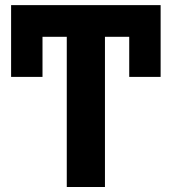

<svg xmlns="http://www.w3.org/2000/svg" viewBox="-20 -748 678 768"><path d="M622.5 -711.9V-440.4H496.9V-711.9ZM150 -711.9V-440.4H24.4V-711.9ZM399.8 -727.5V0H247.1V-727.5ZM622.5 -727.5V-600.8H24.4V-727.5Z"/></svg>

Font: Inter Tight
Style: Regular
Weight: 400
Designer: Rasmus Andersson
Foundry: rsms
Version: Version 3.002